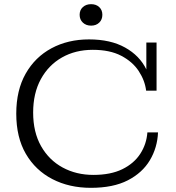

<svg xmlns="http://www.w3.org/2000/svg" viewBox="-20 -886 842 921"><path d="M417 -763Q393 -763 377.5 -777.5Q362 -792 362 -815Q362 -838 377.5 -852Q393 -866 417 -866Q441 -866 456 -852Q471 -838 471 -815Q471 -792 456 -777.5Q441 -763 417 -763ZM416 15Q312 15 231 -27Q150 -69 104 -148Q58 -227 58 -341Q58 -453 103 -532.5Q148 -612 227 -654.5Q306 -697 407 -697Q510 -697 580 -658Q650 -619 682 -553V-682H731V-451H681Q675 -500 645.5 -545Q616 -590 561.5 -618.5Q507 -647 425 -647Q342 -647 277.5 -610.5Q213 -574 176 -506.5Q139 -439 139 -346Q139 -252 177 -185Q215 -118 280.5 -82.5Q346 -47 428 -47Q511 -47 567 -74.5Q623 -102 653 -148.5Q683 -195 687 -251H738Q735 -178 699 -117.5Q663 -57 593 -21Q523 15 416 15Z"/></svg>

Font: Montagu Slab 16pt Light
Style: Regular
Weight: 300
Designer: Florian Karsten
Foundry: Florian Karsten
Version: Version 1.000; ttfautohint (v1.8.3)